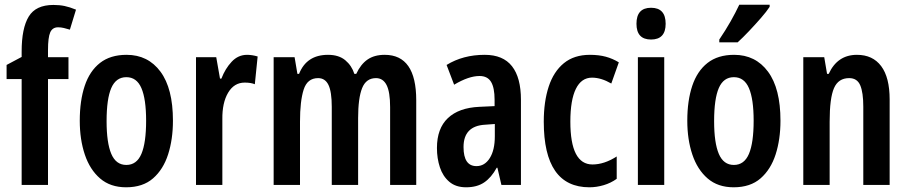

<svg xmlns="http://www.w3.org/2000/svg" viewBox="-20 -786 3859 816"><path d="M271 -450H184V0H72V-450H8V-510L72 -544V-567Q72 -666 102 -715.5Q132 -765 207 -765Q233 -765 254.5 -760.5Q276 -756 303 -745L277 -660Q264 -664 251.5 -667Q239 -670 227 -670Q203 -670 193.5 -648.5Q184 -627 184 -573V-543H271Z M715 -273Q715 -194 694.5 -130Q674 -66 630.5 -28Q587 10 516 10Q449 10 405.5 -27.5Q362 -65 340.5 -129Q319 -193 319 -273Q319 -358 340 -421Q361 -484 405 -518.5Q449 -553 518 -553Q609 -553 662 -481.5Q715 -410 715 -273ZM433 -271Q433 -179 453 -132Q473 -85 517 -85Q561 -85 581 -132Q601 -179 601 -273Q601 -365 581 -411.5Q561 -458 517 -458Q473 -458 453 -412Q433 -366 433 -271Z M1030 -553Q1051 -553 1075 -546L1063 -428Q1046 -435 1020 -435Q975 -435 949.5 -392Q924 -349 925 -279V0H813V-543H899L915 -452H921Q937 -494 964.5 -523.5Q992 -553 1030 -553Z M1615 -553Q1749 -553 1749 -360V0H1638V-331Q1638 -395 1623 -424.5Q1608 -454 1578 -454Q1536 -454 1519 -411.5Q1502 -369 1502 -284V0H1390V-332Q1390 -396 1376 -425Q1362 -454 1332 -454Q1286 -454 1270.5 -405Q1255 -356 1255 -269V0H1143V-543H1232L1244 -472H1251Q1283 -553 1374 -553Q1420 -553 1447.5 -530Q1475 -507 1486 -472H1494Q1513 -513 1542 -533Q1571 -553 1615 -553Z M2040 -553Q2118 -553 2156 -504.5Q2194 -456 2194 -362V0H2111L2094 -73H2091Q2068 -31 2037.5 -10.5Q2007 10 1961 10Q1917 10 1889.5 -13.5Q1862 -37 1849.5 -75Q1837 -113 1837 -157Q1837 -240 1883.5 -284Q1930 -328 2017 -332L2082 -335V-362Q2082 -413 2067 -438Q2052 -463 2018 -463Q1972 -463 1910 -426L1878 -510Q1948 -553 2040 -553ZM2042 -256Q1950 -251 1950 -161Q1950 -80 2005 -80Q2040 -80 2061.5 -114Q2083 -148 2083 -207V-259Z M2485 10Q2291 10 2291 -269Q2291 -354 2312 -418Q2333 -482 2376.5 -517.5Q2420 -553 2487 -553Q2525 -553 2554.5 -545Q2584 -537 2610 -521L2578 -431Q2535 -456 2496 -456Q2451 -456 2427.5 -408.5Q2404 -361 2404 -269Q2404 -87 2498 -87Q2548 -87 2601 -121V-26Q2576 -8 2545.5 1Q2515 10 2485 10Z M2747 -753Q2809 -753 2809 -685Q2809 -618 2747 -618Q2685 -618 2685 -685Q2685 -753 2747 -753ZM2803 -543V0H2691V-543Z M3297 -273Q3297 -194 3276.5 -130Q3256 -66 3212.5 -28Q3169 10 3098 10Q3031 10 2987.5 -27.5Q2944 -65 2922.5 -129Q2901 -193 2901 -273Q2901 -358 2922 -421Q2943 -484 2987 -518.5Q3031 -553 3100 -553Q3191 -553 3244 -481.5Q3297 -410 3297 -273ZM3015 -271Q3015 -179 3035 -132Q3055 -85 3099 -85Q3143 -85 3163 -132Q3183 -179 3183 -273Q3183 -365 3163 -411.5Q3143 -458 3099 -458Q3055 -458 3035 -412Q3015 -366 3015 -271ZM3251 -757Q3238 -737 3214 -709.5Q3190 -682 3163.5 -654Q3137 -626 3115 -606H3037V-618Q3064 -658 3085 -695Q3106 -732 3122 -766H3251Z M3622 -553Q3689 -553 3725 -505Q3761 -457 3761 -363V0H3649V-333Q3649 -393 3636 -423.5Q3623 -454 3589 -454Q3543 -454 3524.5 -411.5Q3506 -369 3506 -269V0H3394V-543H3483L3495 -472H3502Q3539 -553 3622 -553Z"/></svg>

Font: Noto Sans Devanagari UI ExtraCondensed SemiBold
Style: Regular
Weight: 600
Width: 2
Designer: Jelle Bosma - Monotype Design Team
Foundry: Monotype Imaging Inc.
Version: Version 2.004; ttfautohint (v1.8.4.7-5d5b)